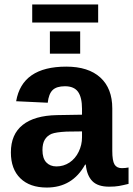

<svg xmlns="http://www.w3.org/2000/svg" viewBox="-20 -840 602 870"><path d="M191.9 9.8Q115.2 9.8 72.3 -32Q29.3 -73.7 29.3 -149.4Q29.3 -231.4 82.8 -273.9Q136.2 -316.4 237.8 -318.4L351.6 -320.3V-347.2Q351.6 -398.9 333.5 -424.1Q315.4 -449.2 274.4 -449.2Q236.3 -449.2 218.5 -431.9Q200.7 -414.6 196.3 -374.5L53.2 -381.3Q80.1 -538.1 280.3 -538.1Q380.4 -538.1 434.6 -488.8Q488.8 -439.5 488.8 -348.6V-156.2Q488.8 -111.8 498.8 -95Q508.8 -78.1 532.2 -78.1Q547.9 -78.1 562.5 -81.1V-6.8Q537.1 -0.5 519 2.7Q501 5.9 474.6 5.9Q422.9 5.9 398.2 -19.5Q373.5 -44.9 368.7 -94.2H365.7Q308.1 9.8 191.9 9.8ZM351.6 -244.6 281.2 -243.7Q232.9 -241.2 213.4 -233.4Q193.4 -224.6 182.9 -207Q172.4 -189.5 172.4 -160.2Q172.4 -122.6 189.7 -104.2Q207 -85.9 235.8 -85.9Q268.1 -85.9 294.9 -103.5Q321.3 -121.1 336.4 -152.1Q351.6 -183.1 351.6 -217.8ZM343.3 -697.8V-596.7H206.1V-697.8ZM126 -819.8H424.8V-737.8H126Z"/></svg>

Font: Arimo
Style: Bold
Weight: 700
Designer: Steve Matteson
Foundry: Monotype Imaging Inc.
Version: Version 1.33